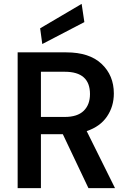

<svg xmlns="http://www.w3.org/2000/svg" viewBox="-20 -970 660 990"><path d="M71 0V-700H322Q441 -700 504 -640.5Q567 -581 567 -488Q567 -421 531.5 -369Q496 -317 427 -294L573 0H436L304 -278H191V0ZM314 -367Q379 -367 411.5 -398.5Q444 -430 444 -485Q444 -600 314 -600H191V-367ZM198 -743 187 -824 401 -950 415 -856Z"/></svg>

Font: AWOL-DM SemiBold
Style: Regular
Weight: 600
Designer: Colophon Foundry, Jonny Pinhorn, Mikhail Sharanda
Foundry: Colophon Foundry
Version: Version 1.000;Glyphs 3.2.3 (3260)